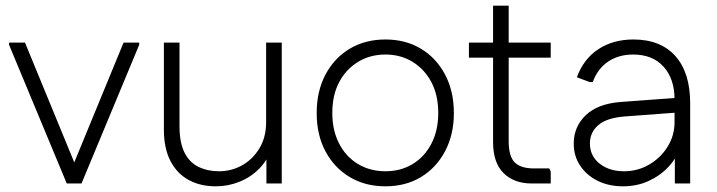

<svg xmlns="http://www.w3.org/2000/svg" viewBox="-20 -646 2524 676"><path d="M230 0 234 -56 415 -496H470V-488L267 0ZM215 0 12 -488V-496H68L249 -56L253 0Z M972 -496V0H918V-136L937 -126Q923 -83 893 -52.5Q863 -22 823 -6Q783 10 740 10Q685 10 644 -12.5Q603 -35 580 -79.5Q557 -124 557 -190V-496H612V-201Q612 -144 629.5 -109Q647 -74 679 -58.5Q711 -43 751 -43Q795 -43 832.5 -64Q870 -85 893.5 -124Q917 -163 917 -216V-496Z M1337 10Q1266 10 1211.5 -22.5Q1157 -55 1126 -113Q1095 -171 1095 -248Q1095 -325 1126 -383.5Q1157 -442 1211.5 -474.5Q1266 -507 1337 -507Q1408 -507 1462 -474.5Q1516 -442 1547 -383.5Q1578 -325 1578 -248Q1578 -172 1547 -113.5Q1516 -55 1462 -22.5Q1408 10 1337 10ZM1337 -43Q1391 -43 1433 -68.5Q1475 -94 1499 -140.5Q1523 -187 1523 -248Q1523 -311 1499 -356.5Q1475 -402 1433 -428Q1391 -454 1337 -454Q1283 -454 1240.5 -428Q1198 -402 1174 -356.5Q1150 -311 1150 -248Q1150 -187 1174 -140.5Q1198 -94 1240.5 -68.5Q1283 -43 1337 -43Z M1852 0Q1790 0 1753 -36.5Q1716 -73 1716 -146V-626H1771V-149Q1771 -96 1792 -74.5Q1813 -53 1860 -53H1914L1919 -42V0ZM1631 -443V-496H1919V-443Z M2174 10Q2123 10 2084 -9.5Q2045 -29 2022.5 -63Q2000 -97 2000 -140Q2000 -200 2042.5 -240.5Q2085 -281 2166 -287L2368 -302V-250L2180 -236Q2116 -231 2086.5 -205.5Q2057 -180 2057 -141Q2057 -97 2091 -70Q2125 -43 2177 -43Q2225 -43 2265.5 -66.5Q2306 -90 2330.5 -129.5Q2355 -169 2355 -216V-296Q2355 -368 2316.5 -411Q2278 -454 2209 -454Q2158 -454 2121 -429Q2084 -404 2067 -357H2056L2011 -374Q2035 -439 2087 -473Q2139 -507 2210 -507Q2306 -507 2358 -448.5Q2410 -390 2410 -282V0H2356V-145L2375 -130Q2363 -90 2333.5 -58.5Q2304 -27 2263 -8.5Q2222 10 2174 10Z"/></svg>

Font: Fustat Light
Style: Regular
Weight: 300
Designer: Mohamed Gaber, Khaled Hosny, Laura Garcia Mut
Foundry: Kief Type Foundry, Alif Type Foundry, Hard Type Foundry
Version: Version 1.007